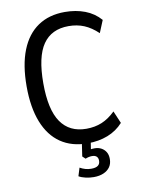

<svg xmlns="http://www.w3.org/2000/svg" viewBox="-98 -780 769 1041"><g transform="rotate(-10 287.0 -259.5)"><path d="M332 9Q245 9 184 -32.5Q123 -74 91 -155Q59 -236 59 -352Q59 -470 91 -550.5Q123 -631 184 -672.5Q245 -714 332 -714Q393 -714 443 -695Q493 -676 528 -636L500 -568Q463 -603 424.5 -619Q386 -635 339 -635Q245 -635 198 -567Q151 -499 151 -353Q151 -208 198.5 -139Q246 -70 339 -70Q386 -70 424.5 -86Q463 -102 499 -137L528 -69Q493 -30 443 -10.5Q393 9 332 9ZM333 195Q311 195 288.5 190Q266 185 251 176L265 131Q279 139 294.5 143.5Q310 148 327 148Q352 148 364 139Q376 130 376 112Q376 97 367.5 89Q359 81 342 81Q334 81 324.5 83Q315 85 306 89L290 74L304 -20H353L341 57L318 50Q326 46 338.5 44Q351 42 364 42Q384 42 400 50.5Q416 59 425.5 74.5Q435 90 435 113Q435 139 422.5 157Q410 175 387 185Q364 195 333 195Z"/></g></svg>

Font: Nunito Sans 10pt Condensed Medium
Style: Regular
Weight: 500
Width: 3
Designer: Vernon Adams
Foundry: Vernon Adams
Version: Version 3.101;gftools[0.9.27]